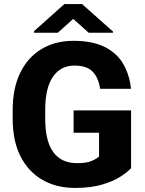

<svg xmlns="http://www.w3.org/2000/svg" viewBox="-20 -924 722 954"><path d="M631.3 -375.5V-88.9Q613.8 -68.8 577.9 -45.9Q542 -22.9 486.3 -6.6Q430.7 9.8 353.5 9.8Q260.3 9.8 190.4 -30.5Q120.6 -70.8 81.8 -147.5Q43 -224.1 43 -334.5V-376.5Q43 -486.3 81.1 -563.5Q119.1 -640.6 187.3 -680.9Q255.4 -721.2 344.2 -721.2Q439.5 -721.2 500.2 -690.7Q561 -660.2 592.3 -606.4Q623.5 -552.7 630.9 -482.9H477.5Q469.7 -536.6 440.9 -567.4Q412.1 -598.1 349.1 -598.1Q281.2 -598.1 242.9 -542.5Q204.6 -486.8 204.6 -377.4V-334.5Q204.6 -113.3 363.8 -113.3Q410.2 -113.3 435.8 -124.5Q461.4 -135.7 472.2 -146.5V-264.6H345.7V-375.5ZM387.7 -903.8 541.5 -767.1V-761.2H420.9L343.8 -830.1L267.1 -761.2H148.9V-769L299.8 -903.8Z"/></svg>

Font: Vazirmatn RD ExtraBold
Style: Regular
Weight: 800
Designer: Saber Rastikerdar
Foundry: Saber Rastikerdar
Version: Version 32.102